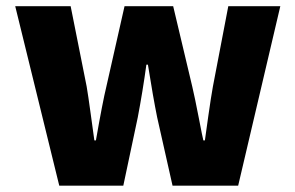

<svg xmlns="http://www.w3.org/2000/svg" viewBox="-20 -589 936 609"><path d="M168 0 28.3 -569.3H204.1L254.9 -314.5Q259.8 -286.1 267.6 -228.5Q275.4 -170.9 279.3 -143.6H284.2Q305.7 -266.6 317.4 -314.5L375 -569.3H529.3L589.8 -314.5Q597.7 -281.2 610.4 -215.8Q623 -150.4 625 -143.6H629.9Q631.8 -158.2 640.6 -220.2Q649.4 -282.2 655.3 -314.5L704.1 -569.3H869.1L735.4 0H527.3L478.5 -216.8Q465.8 -279.3 449.2 -383.8H444.3Q432.6 -298.8 417 -216.8L371.1 0Z"/></svg>

Font: Bpmf Zihi Sans Heavy
Style: Heavy
Weight: 900
Foundry: But Ko
Version: Version 1.320